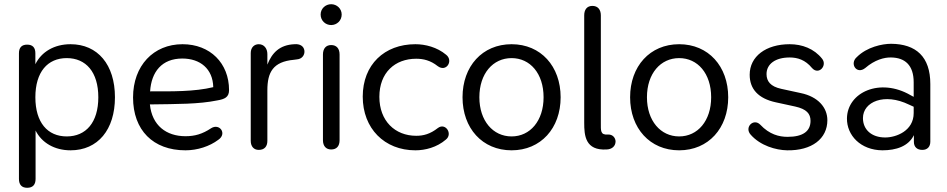

<svg xmlns="http://www.w3.org/2000/svg" viewBox="-20 -705 4498 912"><path d="M109 187C136 187 149 172 149 145V-85C178 -27 239 9 315 9C445 9 526 -89 526 -243C526 -398 444 -495 315 -495C238 -495 177 -459 148 -400V-452C148 -479 135 -493 109 -493C83 -493 70 -479 70 -452V145C70 172 83 187 109 187ZM297 -57C206 -57 148 -123 148 -243C148 -363 206 -429 297 -429C388 -429 447 -363 447 -243C447 -123 388 -57 297 -57Z M861 9C918 9 976 -10 1017 -41C1060 -70 1023 -121 983 -96C941 -68 905 -58 861 -58C770 -58 702 -109 692 -209C825 -211 923 -210 1012 -228C1047 -234 1068 -243 1068 -277C1068 -405 978 -495 847 -495C709 -495 612 -393 612 -242C612 -87 707 9 861 9ZM693 -271C699 -364 749 -427 846 -427C931 -427 991 -378 993 -291C903 -269 795 -271 693 -271Z M1209 7C1236 7 1250 -9 1250 -36V-276C1250 -362 1277 -412 1376 -421L1391 -423C1415 -425 1428 -444 1426 -464C1423 -488 1402 -497 1379 -495C1308 -492 1272 -454 1250 -398V-448C1250 -475 1234 -495 1209 -495C1188 -495 1171 -480 1171 -453V-36C1171 -9 1186 7 1209 7Z M1553 5C1579 5 1593 -11 1593 -39V-446C1593 -475 1578 -491 1553 -491C1529 -491 1514 -475 1514 -446V-39C1514 -11 1529 5 1553 5ZM1553 -586C1580 -586 1603 -607 1603 -636C1603 -664 1580 -685 1553 -685C1526 -685 1503 -664 1503 -636C1503 -607 1526 -586 1553 -586Z M1953 9C2000 9 2055 -5 2098 -42C2132 -69 2096 -124 2060 -97C2023 -68 1991 -60 1957 -60C1856 -60 1782 -131 1782 -245C1782 -360 1856 -426 1957 -426C1991 -426 2025 -418 2059 -391C2100 -360 2135 -417 2099 -445C2056 -481 2000 -495 1953 -495C1806 -495 1703 -398 1703 -246C1703 -95 1806 9 1953 9Z M2410 9C2549 9 2643 -96 2643 -243C2643 -390 2549 -495 2410 -495C2271 -495 2177 -390 2177 -243C2177 -96 2271 9 2410 9ZM2410 -57C2322 -57 2257 -131 2257 -243C2257 -356 2322 -429 2410 -429C2498 -429 2562 -356 2562 -243C2562 -131 2498 -57 2410 -57Z M2904 -34C2903 -50 2891 -67 2868 -66C2831 -63 2834 -84 2834 -123V-632C2834 -659 2820 -677 2794 -677C2768 -677 2755 -659 2755 -632V-122C2755 -61 2760 11 2862 5C2886 4 2904 -10 2904 -34Z M3206 9C3345 9 3439 -96 3439 -243C3439 -390 3345 -495 3206 -495C3067 -495 2973 -390 2973 -243C2973 -96 3067 9 3206 9ZM3206 -57C3118 -57 3053 -131 3053 -243C3053 -356 3118 -429 3206 -429C3294 -429 3358 -356 3358 -243C3358 -131 3294 -57 3206 -57Z M3719 9C3836 11 3910 -46 3910 -134C3910 -194 3866 -246 3783 -263L3691 -283C3640 -294 3621 -319 3621 -353C3621 -401 3663 -432 3731 -432C3768 -432 3805 -421 3837 -382C3869 -346 3911 -394 3885 -426C3847 -474 3790 -495 3731 -495C3618 -495 3541 -437 3541 -350C3541 -282 3582 -237 3665 -219L3757 -199C3811 -187 3830 -165 3830 -131C3830 -83 3796 -55 3721 -55C3681 -55 3635 -66 3591 -113C3559 -145 3514 -100 3546 -65C3592 -13 3665 8 3719 9Z M4171 9C4237 9 4295 -10 4321 -63V-31C4321 -7 4336 7 4361 7C4385 7 4399 -8 4399 -32V-306C4399 -436 4331 -496 4213 -497C4171 -497 4098 -482 4050 -434C4014 -403 4049 -349 4090 -382C4135 -421 4181 -433 4213 -432C4278 -431 4320 -396 4320 -314V-245L4305 -253C4160 -337 4005 -267 4003 -143C4002 -62 4068 8 4171 9ZM4079 -144C4079 -222 4181 -265 4298 -208L4320 -198V-168C4320 -83 4236 -52 4185 -52C4119 -52 4079 -90 4079 -144Z"/></svg>

Font: SN Pro Book
Style: Regular
Weight: 350
Designer: Tobias Whetton
Foundry: Supernotes
Version: Version 1.003;Glyphs 3.3 (3324)